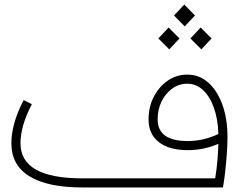

<svg xmlns="http://www.w3.org/2000/svg" viewBox="-20 -824 1090 844"><path d="M342 0Q189 0 109.5 -49Q30 -98 30 -194Q30 -281 84 -384L120 -366Q70 -270 70 -194Q70 -40 342 -40H926Q933 -84 936 -121.5Q939 -159 940 -192Q877 -164 805 -164Q723 -164 678 -199.5Q633 -235 633 -299Q633 -354 656 -398.5Q679 -443 717.5 -469.5Q756 -496 803 -496Q856 -496 895.5 -461Q935 -426 957.5 -364Q980 -302 980 -221Q980 -189 977 -147Q974 -105 969.5 -65.5Q965 -26 960 0ZM673 -299Q673 -204 805 -204Q875 -204 940 -235Q938 -301 920 -351Q902 -401 872 -428.5Q842 -456 803 -456Q767 -456 737.5 -435Q708 -414 690.5 -378.5Q673 -343 673 -299ZM792 -708 745 -756 790 -804 837 -756ZM724 -607 676 -655 721 -703 769 -655ZM865 -607 817 -655 862 -703 910 -655Z"/></svg>

Font: Readex Pro Light
Style: Regular
Weight: 300
Designer: Bonnie Shaver-Troup, Thomas Jockin
Foundry: Lexend
Version: Version 1.200; ttfautohint (v1.8.3)